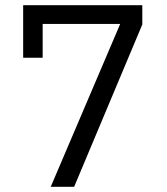

<svg xmlns="http://www.w3.org/2000/svg" viewBox="-20 -718 640 738"><path d="M175 0 442 -626H144V-496H69V-698H527V-624L265 0Z"/></svg>

Font: IBM Plex Sans Arabic
Style: Regular
Weight: 400
Designer: Mike Abbink, Paul van der Laan, Pieter van Rosmalen, Wael Morcos, Khajak Apelian
Foundry: Bold Monday
Version: Version 1.1